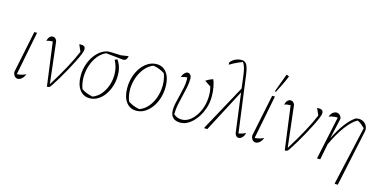

<svg xmlns="http://www.w3.org/2000/svg" viewBox="-85 -1210 3741 1876"><g transform="rotate(15 1786.0 -272.0)"><path d="M173 -60Q161 -28 141 -11.5Q121 5 102 5Q84 5 70.5 -9Q57 -23 53 -51L141 -478H169L82 -36Q132 -39 173 -60Z M421 -28Q561 -252 626 -408L596 -477Q601 -478 614 -478Q658 -478 658 -443Q658 -421 645 -391Q630 -354 606 -306.5Q582 -259 554 -208Q526 -157 497 -108.5Q468 -60 442 -21Q430 -3 423 1.5Q416 6 398 6L339 -436Q299 -435 277 -425Q281 -450 295 -466Q309 -482 328 -482Q357 -482 370 -448L419 -28Z M829 7Q765 7 727 -44Q689 -95 689 -183Q689 -243 707 -297.5Q725 -352 756.5 -394Q788 -436 828 -460Q868 -484 912 -482L1018 -478L1093 -489Q1086 -461 1076 -451.5Q1066 -442 1049 -442Q1044 -442 1038 -442.5Q1032 -443 1025 -444L873 -460Q827 -440 792.5 -396.5Q758 -353 739 -296Q720 -239 719.5 -177.5Q719 -116 740 -61Q763 -45 791 -34Q819 -23 853 -16Q904 -35 939.5 -80Q975 -125 992 -183.5Q1009 -242 1004 -304Q999 -366 969 -420L994 -431Q1015 -402 1027 -364Q1039 -326 1039 -279Q1039 -221 1022.5 -169.5Q1006 -118 977 -78Q948 -38 910 -15.5Q872 7 829 7Z M1301 7Q1235 7 1197 -45Q1159 -97 1159 -185Q1159 -247 1176 -301Q1193 -355 1223.5 -396.5Q1254 -438 1293.5 -461.5Q1333 -485 1378 -485Q1443 -485 1481 -433.5Q1519 -382 1519 -293Q1519 -232 1502 -177.5Q1485 -123 1454.5 -81.5Q1424 -40 1385 -16.5Q1346 7 1301 7ZM1326 -16Q1374 -33 1410.5 -75Q1447 -117 1467 -174.5Q1487 -232 1488 -295.5Q1489 -359 1467 -417Q1413 -453 1351 -462Q1303 -444 1267 -401Q1231 -358 1210.5 -300.5Q1190 -243 1189.5 -180.5Q1189 -118 1211 -62Q1262 -27 1326 -16Z M1748 8Q1645 8 1645 -94Q1645 -126 1653.5 -165Q1662 -204 1673 -246.5Q1684 -289 1692.5 -332Q1701 -375 1701 -415Q1701 -424 1699 -437Q1672 -436 1637 -424Q1645 -450 1661 -466.5Q1677 -483 1692 -483Q1709 -483 1720.5 -469Q1732 -455 1732 -433Q1732 -391 1722.5 -344Q1713 -297 1701 -249.5Q1689 -202 1679.5 -155.5Q1670 -109 1670 -67Q1670 -58 1670 -56Q1689 -39 1708.5 -32Q1728 -25 1754 -25Q1791 -25 1826 -48Q1861 -71 1889.5 -112Q1918 -153 1934.5 -206Q1951 -259 1951 -319Q1951 -346 1948 -368Q1945 -390 1940 -409L1877 -451Q1894 -462 1909.5 -470Q1925 -478 1948 -486Q1962 -460 1970.5 -412.5Q1979 -365 1979 -318Q1979 -254 1959 -195.5Q1939 -137 1905.5 -91Q1872 -45 1831 -18.5Q1790 8 1748 8Z M1988 0 1989 -9 2240 -469 2223 -603Q2217 -646 2210 -671Q2203 -696 2187 -723Q2156 -712 2125 -697.5Q2094 -683 2064 -664H2057V-684Q2074 -709 2105 -724Q2136 -739 2170 -739Q2204 -739 2221 -710.5Q2238 -682 2248 -608L2324 -37Q2358 -43 2396 -60Q2389 -32 2372 -14Q2355 4 2335 4Q2308 4 2297 -32L2245 -431L2019 0Z M2579 -60Q2567 -28 2547 -11.5Q2527 5 2508 5Q2490 5 2476.5 -9Q2463 -23 2459 -51L2547 -478H2575L2488 -36Q2538 -39 2579 -60ZM2572 -524 2561 -528 2628 -710 2632 -714 2657 -703Q2641 -663 2619.5 -618.5Q2598 -574 2572 -524Z M2827 -28Q2967 -252 3032 -408L3002 -477Q3007 -478 3020 -478Q3064 -478 3064 -443Q3064 -421 3051 -391Q3036 -354 3012 -306.5Q2988 -259 2960 -208Q2932 -157 2903 -108.5Q2874 -60 2848 -21Q2836 -3 2829 1.5Q2822 6 2804 6L2745 -436Q2705 -435 2683 -425Q2687 -450 2701 -466Q2715 -482 2734 -482Q2763 -482 2776 -448L2825 -28Z M3128 0 3221 -438Q3218 -438 3215 -438Q3212 -438 3209 -438Q3188 -438 3169.5 -434.5Q3151 -431 3132 -424Q3142 -453 3160.5 -468Q3179 -483 3198 -483Q3215 -483 3229 -471.5Q3243 -460 3250 -437L3203 -227H3204Q3295 -410 3392 -475Q3400 -477 3408 -478.5Q3416 -480 3424 -480Q3462 -480 3488 -455Q3514 -430 3514 -393Q3514 -389 3514 -383.5Q3514 -378 3512 -373L3391 195H3362L3359 190L3493 -404Q3471 -425 3455 -437.5Q3439 -450 3418 -461Q3364 -434 3305 -355Q3246 -276 3193 -161L3161 0Z"/></g></svg>

Font: Piazzolla Thin
Style: Italic
Weight: 100
Italic angle: -11.3°
Designer: Juan Pablo del Peral
Foundry: Huerta Tipografica
Version: Version 1.330